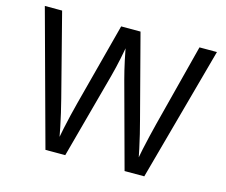

<svg xmlns="http://www.w3.org/2000/svg" viewBox="-102 -867 1183 1006"><g transform="rotate(15 489.5 -364.0)"><path d="M221.2 0 22.9 -727.5H116.7L231.9 -279.8Q241.2 -244.1 249.5 -207.8Q257.8 -171.4 265.6 -134Q273.4 -96.7 280.3 -57.1H269.5Q276.9 -96.7 284.7 -134Q292.5 -171.4 301.3 -207.8Q310.1 -244.1 319.3 -279.8L437 -727.5H542L659.2 -279.8Q668.9 -244.1 677.5 -207.8Q686 -171.4 694.3 -134Q702.6 -96.7 710 -57.1H697.3Q704.6 -96.7 712.4 -134Q720.2 -171.4 729 -207.8Q737.8 -244.1 746.6 -279.8L861.8 -727.5H956.5L757.3 0H650.4L524.9 -462.4Q512.7 -507.8 501.5 -560.1Q490.2 -612.3 479.5 -678.2H499Q488.3 -615.7 477.8 -564.7Q467.3 -513.7 453.6 -462.4L328.6 0Z"/></g></svg>

Font: Inter 17pt
Style: Regular
Weight: 400
Version: Version 4.001;git-66647c0bb